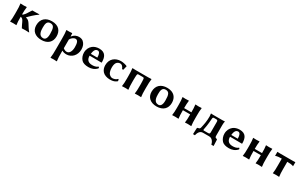

<svg xmlns="http://www.w3.org/2000/svg" viewBox="254 -2101 6210 3997"><g transform="rotate(30 3359.0 -102.0)"><path d="M320 -238C358 -280 440 -363 531 -425L529 -432C510 -429 389 -429 362 -429C319 -367 280 -290 240 -259C235 -255 227 -252 218 -249V-250C219 -325 219 -372 228 -429L226 -432C226 -432 186 -429 152 -429C117 -429 77 -432 77 -432L76 -429C85 -375 86 -321 86 -250V-179C86 -105 85 -54 76 0L77 3C77 3 117 0 152 0C186 0 226 3 226 3L228 0C219 -57 218 -104 218 -179V-195C263 -188 278 -162 302 -113C320 -76 333 -42 359 3C373 1 426 0 442 0C458 0 523 1 531 3L533 -3C480 -62 466 -101 422 -164C395 -202 376 -224 320 -235Z M586 -205C586 -72 679 10 828 10C981 10 1070 -76 1070 -214C1070 -340 999 -439 830 -439C687 -439 586 -360 586 -205ZM823 -389C908 -389 928 -326 928 -187C928 -72 887 -40 842 -40C738 -40 728 -151 728 -228C728 -315 737 -389 823 -389Z M1327 -358 1323 -361C1323 -384 1322 -417 1320 -425C1319 -432 1317 -435 1311 -435C1282 -430 1217 -430 1182 -432L1180 -429C1188 -386 1191 -310 1191 -235V32C1191 106 1190 178 1181 232L1182 235C1182 235 1221 232 1256 232C1290 232 1331 235 1331 235L1333 232C1325 175 1323 107 1323 32V-18C1356 3 1393 10 1430 10C1556 10 1654 -94 1654 -235C1654 -310 1631 -366 1584 -407C1560 -427 1526 -439 1482 -439C1439 -439 1376 -425 1327 -358ZM1323 -282C1345 -335 1401 -369 1435 -369C1496 -369 1512 -305 1512 -208C1512 -102 1468 -40 1412 -40C1387 -40 1360 -45 1323 -76Z M2144 -107C2098 -70 2049 -66 2007 -66C1958 -66 1922 -79 1898 -105C1876 -129 1865 -164 1865 -210H1965C2065 -210 2150 -208 2150 -208L2156 -214C2156 -339 2121 -439 1967 -439C1912 -439 1852 -422 1813 -389C1764 -349 1731 -289 1731 -206C1731 -147 1753 -85 1794 -42C1828 -7 1887 10 1962 10C2034 10 2106 -13 2160 -76C2160 -89 2154 -107 2144 -107ZM1869 -255C1873 -304 1885 -339 1900 -359C1912 -376 1932 -389 1960 -389C2001 -389 2025 -343 2025 -255Z M2501 -389C2540 -389 2569 -360 2591 -305L2619 -306L2643 -403L2641 -406C2610 -422 2542 -439 2492 -439C2358 -439 2246 -359 2246 -202C2246 -140 2266 -91 2300 -54C2336 -15 2403 10 2478 10C2554 10 2598 -6 2643 -44C2641 -54 2638 -67 2638 -83L2622 -88C2594 -54 2545 -40 2505 -40C2476 -40 2436 -65 2418 -94C2400 -123 2388 -171 2388 -228C2388 -276 2396 -314 2412 -341C2432 -372 2466 -389 2501 -389Z M3216 -229C3216 -304 3218 -375 3226 -429L3225 -432C3225 -432 3183 -429 3149 -429H2850C2816 -429 2768 -432 2768 -432L2767 -429C2775 -375 2777 -304 2777 -229V-180C2777 -105 2775 -54 2766 0L2767 3C2767 3 2811 0 2846 0C2880 0 2917 3 2917 3L2919 0C2911 -57 2909 -104 2909 -180V-229C2909 -246 2910 -342 2917 -366C2924 -375 2928 -379 2943 -379H3050C3065 -379 3069 -375 3076 -366C3083 -342 3084 -246 3084 -229V-179C3084 -105 3083 -54 3074 0L3075 3C3075 3 3117 0 3152 0C3186 0 3224 3 3224 3L3226 0C3217 -57 3216 -104 3216 -179Z M3357 -205C3357 -72 3450 10 3599 10C3752 10 3841 -76 3841 -214C3841 -340 3770 -439 3601 -439C3458 -439 3357 -360 3357 -205ZM3594 -389C3679 -389 3699 -326 3699 -187C3699 -72 3658 -40 3613 -40C3509 -40 3499 -151 3499 -228C3499 -315 3508 -389 3594 -389Z M4422 -250C4423 -325 4423 -372 4432 -429L4430 -432C4430 -432 4390 -429 4356 -429C4321 -429 4281 -432 4281 -432L4280 -429C4289 -375 4290 -321 4290 -250V-248H4115V-249C4115 -325 4117 -372 4125 -429L4123 -432C4123 -432 4076 -429 4042 -429C4007 -429 3973 -432 3973 -432L3972 -429C3980 -376 3983 -325 3983 -249V-180C3983 -105 3981 -54 3972 0L3973 3C3973 3 4007 0 4042 0C4076 0 4123 3 4123 3L4125 0C4117 -57 4115 -104 4115 -180V-198H4290V-179C4290 -105 4289 -54 4280 0L4281 3C4281 3 4321 0 4356 0C4390 0 4430 3 4430 3L4432 0C4423 -57 4422 -104 4422 -179Z M4662 -364C4662 -245 4644 -164 4625 -79C4619 -52 4607 -39 4580 -36C4566 -34 4553 -32 4552 -14L4546 128L4592 129C4600 92 4626 0 4710 0H4862C4945 0 4979 88 4987 128H5041L5035 -15C5035 -29 5028 -33 5010 -36C4993 -39 4980 -48 4980 -85V-339C4980 -379 4983 -405 4990 -429L4988 -432C4976 -430 4952 -429 4940 -429H4705C4693 -429 4669 -430 4657 -432L4655 -429C4658 -410 4660 -388 4662 -364ZM4690 -60C4690 -60 4690 -61 4690 -61C4690 -65 4690 -71 4692 -79C4698 -110 4716 -181 4727 -356C4727 -360 4732 -382 4755 -382H4808C4845 -382 4848 -367 4848 -333V-97C4848 -64 4845 -48 4808 -48H4709C4699 -48 4690 -49 4690 -60Z M5520 -107C5474 -70 5425 -66 5383 -66C5334 -66 5298 -79 5274 -105C5252 -129 5241 -164 5241 -210H5341C5441 -210 5526 -208 5526 -208L5532 -214C5532 -339 5497 -439 5343 -439C5288 -439 5228 -422 5189 -389C5140 -349 5107 -289 5107 -206C5107 -147 5129 -85 5170 -42C5204 -7 5263 10 5338 10C5410 10 5482 -13 5536 -76C5536 -89 5530 -107 5520 -107ZM5245 -255C5249 -304 5261 -339 5276 -359C5288 -376 5308 -389 5336 -389C5377 -389 5401 -343 5401 -255Z M6120 -250C6121 -325 6121 -372 6130 -429L6128 -432C6128 -432 6088 -429 6054 -429C6019 -429 5979 -432 5979 -432L5978 -429C5987 -375 5988 -321 5988 -250V-248H5813V-249C5813 -325 5815 -372 5823 -429L5821 -432C5821 -432 5774 -429 5740 -429C5705 -429 5671 -432 5671 -432L5670 -429C5678 -376 5681 -325 5681 -249V-180C5681 -105 5679 -54 5670 0L5671 3C5671 3 5705 0 5740 0C5774 0 5821 3 5821 3L5823 0C5815 -57 5813 -104 5813 -180V-198H5988V-179C5988 -105 5987 -54 5978 0L5979 3C5979 3 6019 0 6054 0C6088 0 6128 3 6128 3L6130 0C6121 -57 6120 -104 6120 -179Z M6402 -354V-180C6402 -105 6401 -54 6392 0L6393 3C6393 3 6433 0 6468 0C6502 0 6542 3 6542 3L6544 0C6535 -57 6534 -104 6534 -180V-354C6659 -354 6682 -333 6682 -333L6684 -336C6682 -350 6682 -403 6684 -429L6682 -431C6667 -430 6646 -429 6627 -429H6309C6290 -429 6269 -430 6254 -431L6252 -429C6254 -403 6254 -350 6252 -336L6254 -333C6254 -333 6277 -354 6402 -354Z"/></g></svg>

Font: Libertinus Sans
Style: Bold
Weight: 700
Designer: Philipp H. Poll, Khaled Hosny
Foundry: Caleb Maclennan
Version: Version 7.050;RELEASE